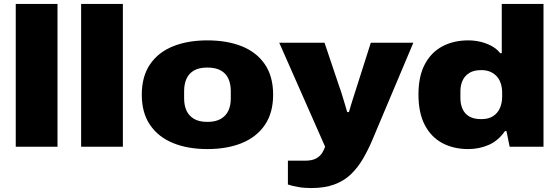

<svg xmlns="http://www.w3.org/2000/svg" viewBox="-20 -745 2840 975"><path d="M60 0V-725H272V0Z M392 0V-725H604V0Z M1033 12Q934 12 859 -18.5Q784 -49 742 -110.5Q700 -172 700 -264Q700 -357 742 -418.5Q784 -480 859 -510Q934 -540 1033 -540Q1133 -540 1208 -510Q1283 -480 1325 -418.5Q1367 -357 1367 -264Q1367 -172 1325 -110.5Q1283 -49 1208 -18.5Q1133 12 1033 12ZM1033 -126Q1075 -126 1101.5 -141.5Q1128 -157 1140 -183.5Q1152 -210 1152 -245V-283Q1152 -318 1140 -345Q1128 -372 1101.5 -387Q1075 -402 1033 -402Q991 -402 965 -387Q939 -372 927 -345Q915 -318 915 -283V-245Q915 -210 927 -183.5Q939 -157 965 -141.5Q991 -126 1033 -126Z M1560 210Q1523 210 1493 204.5Q1463 199 1442 192V71H1529Q1565 71 1585.5 59.5Q1606 48 1616 31.5Q1626 15 1631 0L1398 -528H1628L1703 -305Q1709 -290 1716 -266.5Q1723 -243 1730.5 -219Q1738 -195 1743 -176H1752Q1756 -190 1761 -207Q1766 -224 1772 -242.5Q1778 -261 1783 -277Q1788 -293 1792 -305L1863 -528H2079L1869 -30Q1848 19 1822.5 62.5Q1797 106 1762.5 139.5Q1728 173 1678.5 191.5Q1629 210 1560 210Z M2358 12Q2284 12 2227 -18Q2170 -48 2137.5 -109.5Q2105 -171 2105 -265Q2105 -358 2137.5 -419Q2170 -480 2227 -510Q2284 -540 2358 -540Q2387 -540 2417 -533.5Q2447 -527 2474.5 -512.5Q2502 -498 2520 -475H2528V-725H2740V0H2568L2552 -79H2544Q2510 -30 2461.5 -9Q2413 12 2358 12ZM2424 -140Q2461 -140 2484.5 -155.5Q2508 -171 2519 -197Q2530 -223 2530 -254V-274Q2530 -297 2524 -318Q2518 -339 2505 -354.5Q2492 -370 2472 -379.5Q2452 -389 2424 -389Q2386 -389 2363 -374.5Q2340 -360 2329 -336Q2318 -312 2318 -282V-246Q2318 -216 2329 -191.5Q2340 -167 2363 -153.5Q2386 -140 2424 -140Z"/></svg>

Font: Archivo SemiExpanded Black
Style: Regular
Weight: 900
Width: 6
Designer: Hector Gatti
Foundry: Omnibus-Type
Version: Version 2.001